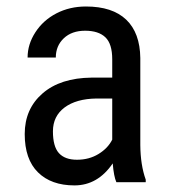

<svg xmlns="http://www.w3.org/2000/svg" viewBox="-20 -558 519 588"><path d="M323.7 -130.4V-256.3H274.9Q213.4 -255.4 177.7 -228.8Q142.1 -202.1 142.1 -155.8Q142.1 -109.4 160.4 -89.1Q178.7 -68.8 215.8 -68.8Q252.9 -68.8 281.7 -86.4Q310.5 -104 323.7 -130.4ZM260.3 -320.3H323.7V-376.5Q323.7 -423.8 302.7 -443.8Q281.7 -463.9 240.7 -463.9Q199.7 -463.9 175.3 -440.7Q150.9 -417.5 150.9 -381.8H64.5Q64.5 -422.4 88.4 -459.2Q112.3 -496.1 152.8 -517.1Q193.4 -538.1 243.2 -538.1Q324.2 -538.1 366.5 -497.8Q408.7 -457.5 409.7 -380.4V-113.8Q410.2 -52.7 426.3 -7.8V0H336.4Q328.6 -17.1 325.2 -57.6Q279.3 9.8 208 9.8Q136.7 9.8 96.2 -30.3Q55.7 -70.3 55.7 -147.5Q55.7 -224.6 110.4 -272Q165 -319.3 260.3 -320.3Z"/></svg>

Font: RobotoCondensed-Regular
Style: Regular
Weight: 400
Designer: Google
Version: Version 2.001201; 2014